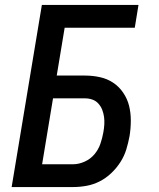

<svg xmlns="http://www.w3.org/2000/svg" viewBox="-20 -755 640 775"><path d="M27 0 149 -735H539L524 -643H241L209 -450H323Q354 -450 383.5 -443.5Q413 -437 437 -421Q461 -405 477.5 -380.5Q494 -356 501 -328Q508 -300 508 -268.5Q508 -237 503 -206Q498 -179 490 -152.5Q482 -126 466.5 -101.5Q451 -77 429.5 -56.5Q408 -36 382.5 -23Q357 -10 329.5 -5Q302 0 275 0ZM150 -92H275Q298 -92 321.5 -102.5Q345 -113 361 -132Q377 -151 385 -174Q393 -197 397 -220Q400 -236 401 -252Q402 -268 400 -283Q398 -298 392.5 -312Q387 -326 377 -337Q367 -348 353 -353Q339 -358 323 -358H194Z"/></svg>

Font: Iosevka Curly SmBdExObl
Style: Regular
Weight: 600
Width: 7
Italic angle: -9°
Monospace: yes
Designer: Belleve Invis
Foundry: Belleve Invis
Version: Version 11.1.0; ttfautohint (v1.8.3)